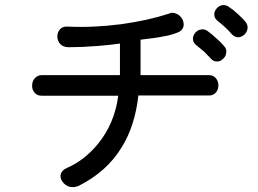

<svg xmlns="http://www.w3.org/2000/svg" viewBox="-20 -777 1040 773"><path d="M252.9 -669.9Q233.4 -671.9 221.7 -659.2Q210.9 -647.5 210.9 -629.9Q210.9 -613.3 221.7 -600.6Q234.4 -586.9 255.9 -586.9Q310.5 -586.9 371.1 -591.8Q421.9 -595.7 462.9 -601.6V-474.6H149.4Q130.9 -474.6 120.1 -461.9Q109.4 -450.2 109.4 -433.6Q108.4 -417 118.2 -405.3Q127.9 -391.6 147.5 -391.6H456.1Q441.4 -279.3 374 -197.3Q320.3 -131.8 251 -101.6Q229.5 -92.8 224.6 -76.2Q220.7 -60.5 231.4 -45.9Q241.2 -31.2 258.8 -25.4Q278.3 -20.5 297.9 -29.3Q411.1 -86.9 469.7 -183.6Q523.4 -269.5 537.1 -392.6H824.2Q840.8 -393.6 850.6 -406.2Q859.4 -418 859.4 -434.6Q858.4 -451.2 848.6 -462.9Q837.9 -474.6 821.3 -474.6H545.9V-617.2Q608.4 -624 640.6 -630.9Q668.9 -635.7 696.3 -646.5Q714.8 -654.3 718.8 -670.9Q721.7 -684.6 713.9 -700.2Q705.1 -715.8 690.4 -721.7Q673.8 -729.5 659.2 -721.7Q574.2 -694.3 468.8 -679.7Q354.5 -665 252.9 -669.9ZM815.4 -652.3Q802.7 -661.1 788.1 -658.2Q774.4 -655.3 765.6 -644.5Q755.9 -632.8 756.8 -620.1Q756.8 -606.4 769.5 -595.7Q789.1 -580.1 802.7 -568.4Q816.4 -554.7 827.1 -543Q837.9 -529.3 853.5 -529.3Q867.2 -529.3 877.9 -540Q889.6 -549.8 890.6 -564.5Q893.6 -579.1 882.8 -590.8Q870.1 -606.4 851.6 -622.1Q834 -638.7 815.4 -652.3ZM900.4 -750Q887.7 -758.8 873 -755.9Q860.4 -752.9 851.6 -742.2Q841.8 -730.5 842.8 -717.8Q842.8 -704.1 855.5 -693.4Q873 -679.7 887.7 -666Q901.4 -653.3 912.1 -640.6Q923.8 -627 939.5 -627Q952.1 -627 963.9 -637.7Q974.6 -647.5 976.6 -662.1Q978.5 -676.8 968.8 -688.5Q955.1 -705.1 937.5 -720.7Q918.9 -738.3 900.4 -750Z"/></svg>

Font: Gungsuh
Style: Regular
Weight: 400
Version: Version 2.21